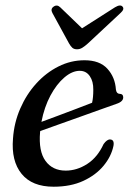

<svg xmlns="http://www.w3.org/2000/svg" viewBox="-20 -680 480 709"><path d="M399 -141.5Q391 -102.5 362.5 -68Q334 -33.5 287.5 -12Q241 9.5 178 9.5Q98.5 9.5 59.8 -38Q21 -85.5 28 -168.5Q32 -227 54.8 -279.2Q77.5 -331.5 113.8 -371.5Q150 -411.5 195.8 -434.5Q241.5 -457.5 292 -457.5Q348 -457.5 376.5 -426.2Q405 -395 408 -349.5Q410 -334 421.5 -333.5Q434.5 -333.5 435 -321.5Q436 -305 410 -296.5Q388 -289 352.2 -276Q316.5 -263 275.5 -248.5Q234.5 -234 195.5 -220Q156.5 -206 128.5 -196Q128 -194 128 -192Q122 -121.5 148 -85.8Q174 -50 222.5 -50Q264 -50 302 -74.5Q340 -99 362.5 -148Q375.5 -166 387 -165Q403 -164 399 -141.5ZM274.5 -418.5Q246.5 -418.5 217.8 -394Q189 -369.5 166.2 -327Q143.5 -284.5 133 -230Q160.5 -240 194.5 -252.8Q228.5 -265.5 261.8 -278.2Q295 -291 320 -300.5Q324.5 -319.5 324.5 -348.5Q325 -379.5 311.5 -399Q298 -418.5 274.5 -418.5ZM304.5 -519.5Q293.5 -509.5 284.2 -503.8Q275 -498 264.5 -498Q253.5 -498 247.2 -503.5Q241 -509 235 -519.5L173.5 -632Q165.5 -647 178 -655.5Q190.5 -664.5 202.5 -653L283 -575.5L404.5 -653Q424.5 -665 432.5 -655.5Q441 -646 424.5 -631.5Z"/></svg>

Font: Fraunces 72pt S050
Style: Italic
Weight: 400
Italic angle: -16°
Version: Version 1.000; ttfautohint (v1.8.3)